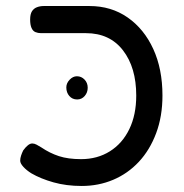

<svg xmlns="http://www.w3.org/2000/svg" viewBox="-20 -602 611 637"><path d="M251 15Q200 15 157.5 3Q115 -9 84 -27Q68 -37 57.5 -48.5Q47 -60 47 -69Q47 -77 50 -86Q53 -95 57 -103Q65 -114 72.5 -120Q80 -126 87 -126Q94 -126 101.5 -122Q109 -118 117 -113Q145 -94 175.5 -84Q206 -74 249 -74Q303 -74 344.5 -100Q386 -126 409 -173.5Q432 -221 432 -285Q432 -378 388 -435Q344 -492 265 -492H116Q106 -492 97.5 -495.5Q89 -499 84.5 -509.5Q80 -520 80 -537Q80 -555 86 -564.5Q92 -574 102.5 -578Q113 -582 125 -582H277Q349 -582 403.5 -544Q458 -506 488.5 -439.5Q519 -373 519 -285Q519 -216 498 -160Q477 -104 440.5 -65Q404 -26 355.5 -5.5Q307 15 251 15ZM236 -272Q220 -272 210 -283.5Q200 -295 200 -312Q200 -326 211 -337.5Q222 -349 235 -349Q250 -349 260.5 -338Q271 -327 271 -311Q271 -295 261 -283.5Q251 -272 236 -272Z"/></svg>

Font: Fredoka Light
Style: Regular
Weight: 400
Version: Version 2.001